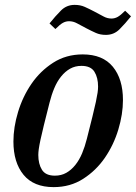

<svg xmlns="http://www.w3.org/2000/svg" viewBox="-20 -755 559 787"><path d="M205 -35Q231 -35 251.5 -46.5Q272 -58 288.5 -78.5Q305 -99 316.5 -126.5Q328 -154 336 -186Q350 -241 359 -277.5Q368 -314 373 -337.5Q378 -361 380 -375Q382 -389 382 -400Q382 -437 367 -461Q352 -485 314 -485Q288 -485 267.5 -473.5Q247 -462 230.5 -441.5Q214 -421 202.5 -393.5Q191 -366 183 -334Q169 -279 160 -242.5Q151 -206 146 -182.5Q141 -159 139 -144.5Q137 -130 137 -120Q137 -83 152 -59Q167 -35 205 -35ZM200 12Q118 12 76.5 -38.5Q35 -89 35 -175Q35 -233 54 -296Q73 -359 109 -411.5Q145 -464 198 -498Q251 -532 319 -532Q401 -532 442.5 -481.5Q484 -431 484 -345Q484 -287 465 -224Q446 -161 410 -108.5Q374 -56 321 -22Q268 12 200 12ZM414 -612Q391 -612 373 -620Q355 -628 334 -639Q311 -651 295.5 -659.5Q280 -668 263 -668Q250 -668 238 -661.5Q226 -655 207 -636L183 -659Q207 -689 230 -712Q253 -735 286 -735Q309 -735 327 -727Q345 -719 366 -708Q389 -696 404.5 -687.5Q420 -679 437 -679Q450 -679 462 -685.5Q474 -692 493 -711L517 -688Q493 -658 470 -635Q447 -612 414 -612Z"/></svg>

Font: IBM Plex Serif Medium
Style: Italic
Weight: 500
Italic angle: -14°
Designer: Mike Abbink, Paul van der Laan, Pieter van Rosmalen
Foundry: Bold Monday
Version: Version 2.5